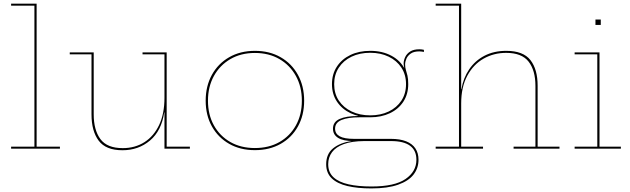

<svg xmlns="http://www.w3.org/2000/svg" viewBox="-20 -810 3432 1046"><path d="M179.5 -11H306.5V0H40.5V-11H167.5V-779H40.5V-790H179.5Z M876 -514H756.5V-524.5H888V-11H1014.5V0H876ZM490.5 -524.5V-187.5Q490.5 -101.5 527 -52.2Q563.5 -3 648.5 -3Q715.5 -3 766.8 -35.5Q818 -68 847 -129.2Q876 -190.5 876 -277L882.5 -197.5H874.5Q860 -97.5 797.2 -44.5Q734.5 8.5 647 8.5Q556.5 8.5 517.5 -43.8Q478.5 -96 478.5 -186.5V-514H360V-524.5Z M1368.5 8Q1289 8 1228.8 -26.2Q1168.5 -60.5 1134.5 -121.2Q1100.5 -182 1100.5 -261.5Q1100.5 -340.5 1134.2 -402Q1168 -463.5 1228.5 -498.2Q1289 -533 1369 -533Q1448.5 -533 1509 -498.2Q1569.5 -463.5 1603.2 -402Q1637 -340.5 1637 -261.5Q1637 -182 1603.2 -121.2Q1569.5 -60.5 1509 -26.2Q1448.5 8 1368.5 8ZM1368.5 -3.5Q1445 -3.5 1502.5 -36.2Q1560 -69 1592.2 -127.2Q1624.5 -185.5 1624.5 -261.5Q1624.5 -337 1592.2 -395.8Q1560 -454.5 1502.5 -488Q1445 -521.5 1368.5 -521.5Q1292.5 -521.5 1235 -488Q1177.5 -454.5 1145.2 -395.8Q1113 -337 1113 -261.5Q1113 -185.5 1145.2 -127.2Q1177.5 -69 1235 -36.2Q1292.5 -3.5 1368.5 -3.5Z M2003 216.5Q1928 216.5 1872.8 203.5Q1817.5 190.5 1787.2 161.5Q1757 132.5 1757 85Q1757 28.5 1794.8 -2Q1832.5 -32.5 1894.5 -41.5V-46L1964 -41.5Q1896 -41 1852.8 -25Q1809.5 -9 1788.8 19.2Q1768 47.5 1768 84.5Q1768 129 1797 155.8Q1826 182.5 1878.8 194.2Q1931.5 206 2003.5 206Q2130 206 2189.2 165.2Q2248.5 124.5 2248.5 60.5Q2248.5 -41.5 2110 -41.5H1905.5Q1849.5 -41.5 1821.8 -59Q1794 -76.5 1794 -109Q1794 -145.5 1829.8 -161.8Q1865.5 -178 1929.5 -178V-184L1997 -171H1938Q1876.5 -171 1841 -156.5Q1805.5 -142 1805.5 -109Q1805.5 -81.5 1830.5 -67.5Q1855.5 -53.5 1908.5 -53.5H2110Q2159 -53.5 2192.5 -40.2Q2226 -27 2243 -1.5Q2260 24 2260 60.5Q2260 106 2233 141Q2206 176 2149 196.2Q2092 216.5 2003 216.5ZM1997 -171Q1937 -171 1890 -193.2Q1843 -215.5 1815.8 -256.2Q1788.5 -297 1788.5 -351.5Q1788.5 -406 1815.2 -447Q1842 -488 1889 -510.5Q1936 -533 1997 -533Q2062.5 -533 2112.2 -506.5Q2162 -480 2185.5 -433Q2195 -415.5 2199.5 -395Q2204 -374.5 2204 -351.5Q2204 -297 2177.5 -256.2Q2151 -215.5 2104 -193.2Q2057 -171 1997 -171ZM1997 -181.5Q2053.5 -181.5 2097.5 -202.5Q2141.5 -223.5 2166.8 -261.8Q2192 -300 2192 -351.5Q2192 -403 2166.8 -441.5Q2141.5 -480 2097.5 -501.2Q2053.5 -522.5 1997 -522.5Q1939.5 -522.5 1895.2 -501.2Q1851 -480 1825.8 -441.5Q1800.5 -403 1800.5 -351.5Q1800.5 -300 1826 -261.8Q1851.5 -223.5 1896 -202.5Q1940.5 -181.5 1997 -181.5ZM2204 -351.5 2192 -408.5 2177 -440 2182 -442Q2180.5 -447.5 2179.8 -453.2Q2179 -459 2179 -464Q2179 -481 2187.5 -499.2Q2196 -517.5 2214.8 -529.5Q2233.5 -541.5 2264.5 -541.5Q2271.5 -541.5 2277.2 -540.8Q2283 -540 2289.5 -538.5V-527Q2282.5 -528.5 2276.8 -529.2Q2271 -530 2264 -530Q2235 -530 2218.2 -518.5Q2201.5 -507 2194.2 -490.5Q2187 -474 2187 -459Q2187 -442.5 2191.2 -429Q2195.5 -415.5 2199.8 -398Q2204 -380.5 2204 -351.5Z M2492.5 -11H2611.5V0H2353.5V-11H2480.5V-779H2353.5V-790H2492.5ZM2897 -11V-342Q2897 -426.5 2859.8 -474.2Q2822.5 -522 2737.5 -522Q2670 -522 2614.5 -490.5Q2559 -459 2525.8 -397.5Q2492.5 -336 2492.5 -246.5L2487.5 -324.5H2494Q2504 -385 2536 -432.2Q2568 -479.5 2619.2 -506.2Q2670.5 -533 2738 -533Q2830.5 -533 2869.8 -482.5Q2909 -432 2909 -343V-11H3028V0H2778V-11Z M3246 -11H3362.5V0H3110.5V-11H3234V-514H3110.5V-524.5H3246ZM3224 -703.5H3253V-674H3224Z"/></svg>

Font: Hepta Slab ExtraLight Thin
Style: Regular
Weight: 250
Version: Version 1.102